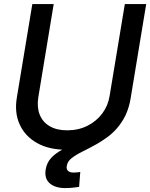

<svg xmlns="http://www.w3.org/2000/svg" viewBox="-20 -748 762 974"><path d="M316.9 11.7Q228 11.7 167.2 -22.9Q106.4 -57.6 79.6 -117.2Q52.7 -176.8 65.4 -252.9L144 -727.5H252.4L174.3 -254.4Q166.5 -204.6 181.2 -167Q195.8 -129.4 231.4 -108.2Q267.1 -86.9 320.8 -86.9Q377.9 -86.9 423.6 -109.9Q469.2 -132.8 498.8 -172.4Q528.3 -211.9 536.1 -261.7L613.3 -727.5H721.7L642.1 -245.6Q629.4 -169.9 585 -111.6Q540.5 -53.2 471.7 -20.8Q402.8 11.7 316.9 11.7ZM310.5 206.1Q259.8 206.1 231.9 181.6Q204.1 157.2 211.9 110.8Q217.8 76.7 239.5 53.2Q261.2 29.8 293.9 12.2Q326.7 -5.4 364.7 -21Q402.8 -36.6 441.4 -55.2Q480 -73.7 513.7 -98.9Q547.4 -124 571.5 -160.6Q595.7 -197.3 604 -249.5L641.6 -245.6Q631.3 -184.1 604.7 -140.6Q578.1 -97.2 542.7 -67.4Q507.3 -37.6 470 -16.8Q432.6 3.9 399.4 20.3Q366.2 36.6 344.2 53.7Q322.3 70.8 318.8 93.3Q315.9 109.4 324.5 118.4Q333 127.4 354 127.4Q362.3 127.4 371.3 126.5Q380.4 125.5 387.2 124.5L381.3 200.2Q366.2 202.6 347.7 204.3Q329.1 206.1 310.5 206.1Z"/></svg>

Font: Inter 28pt Medium
Style: Italic
Weight: 500
Italic angle: -9.3988°
Designer: Rasmus Andersson
Foundry: rsms
Version: Version 4.001;git-66647c0bb